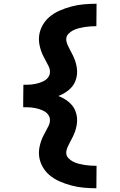

<svg xmlns="http://www.w3.org/2000/svg" viewBox="-20 -853 640 1026"><path d="M495 153Q462 153 428.5 150Q395 147 362.5 138.5Q330 130 299 116.5Q268 103 243 81.5Q218 60 203 29Q188 -2 188 -36Q188 -51 191 -66.5Q194 -82 199 -97Q204 -112 211 -126Q218 -140 225.5 -153.5Q233 -167 240 -181.5Q247 -196 247 -211Q247 -226 238.5 -238.5Q230 -251 217.5 -258Q205 -265 191 -269.5Q177 -274 162.5 -276.5Q148 -279 133.5 -279.5Q119 -280 104 -280V-310L105 -400Q119 -400 133.5 -400.5Q148 -401 162.5 -403.5Q177 -406 191 -410.5Q205 -415 217.5 -422Q230 -429 238.5 -441.5Q247 -454 247 -469Q247 -484 240 -498.5Q233 -513 225.5 -526.5Q218 -540 211 -554Q204 -568 199 -583Q194 -598 191 -613.5Q188 -629 188 -644Q188 -678 203 -709Q218 -740 243 -761.5Q268 -783 299 -796.5Q330 -810 362.5 -818.5Q395 -827 428.5 -830Q462 -833 496 -833L495 -713Q479 -713 463.5 -712Q448 -711 432 -708.5Q416 -706 400.5 -702Q385 -698 371 -691Q357 -684 345.5 -672Q334 -660 334 -644Q334 -629 340.5 -614.5Q347 -600 354.5 -586Q362 -572 369 -558Q376 -544 381 -529.5Q386 -515 389 -499.5Q392 -484 392 -469Q392 -447 385 -426Q378 -405 364 -388.5Q350 -372 331.5 -360Q313 -348 292 -340Q313 -332 331.5 -320Q350 -308 364 -291.5Q378 -275 385 -254Q392 -233 392 -211Q392 -196 389 -180.5Q386 -165 381 -150.5Q376 -136 369 -122Q362 -108 354.5 -94Q347 -80 340.5 -65.5Q334 -51 334 -36Q334 -20 345.5 -8Q357 4 371 11Q385 18 400.5 22Q416 26 432 28.5Q448 31 463.5 32Q479 33 496 33Z"/></svg>

Font: Iosevka Curly Slab HvEx
Style: Regular
Weight: 900
Width: 7
Monospace: yes
Designer: Belleve Invis
Foundry: Belleve Invis
Version: Version 11.1.0; ttfautohint (v1.8.3)